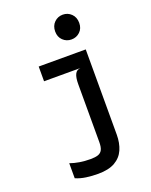

<svg xmlns="http://www.w3.org/2000/svg" viewBox="-185 -903 970 1231"><g transform="rotate(-20 300.0 -287.5)"><path d="M265.5 231Q223.5 231 184.8 225.5Q146 220 114 206V103.5Q143 114 178 119.8Q213 125.5 253 125.5Q284.5 125.5 304 118.8Q323.5 112 332.5 94Q341.5 76 341.5 41.5V-352.5Q341.5 -398.5 352.8 -421Q364 -443.5 390 -445.5L340 -495V-546H463V35Q463 92.5 443.8 136.8Q424.5 181 381.2 206Q338 231 265.5 231ZM142 -445.5V-546H463L443 -445.5ZM400 -637Q366 -637 342 -660Q318 -683 318 -720.5Q318 -759 342 -782.5Q366 -806 400 -806Q434 -806 458 -782.5Q482 -759 482 -720.5Q482 -683 458 -660Q434 -637 400 -637Z"/></g></svg>

Font: Spline Sans Mono Medium
Style: Regular
Weight: 500
Monospace: yes
Version: Version 1.004